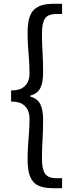

<svg xmlns="http://www.w3.org/2000/svg" viewBox="-20 -812 378 1002"><path d="M254 170Q210 170 181 157Q152 144 138 111.5Q124 79 124 22Q124 -19 126.5 -54Q129 -89 131.5 -123Q134 -157 134 -194Q134 -217 125.5 -236.5Q117 -256 97 -269Q77 -282 38 -282V-340Q77 -340 97 -353Q117 -366 125.5 -385.5Q134 -405 134 -426Q134 -464 131.5 -498Q129 -532 126.5 -567Q124 -602 124 -642Q124 -729 156.5 -760.5Q189 -792 254 -792H304V-739H275Q230 -739 214.5 -715Q199 -691 199 -637Q199 -586 202 -539Q205 -492 205 -434Q205 -380 190 -351.5Q175 -323 138 -313V-308Q175 -298 190 -269Q205 -240 205 -187Q205 -130 202 -82.5Q199 -35 199 16Q199 69 214.5 93.5Q230 118 275 118H304V170Z"/></svg>

Font: Noto Sans KR
Style: Regular
Weight: 400
Designer: Ryoko NISHIZUKA  (kana, bopomofo & ideographs); Paul D. Hunt (Latin, Greek & Cyrillic); Sandoll Communications , Soo-you
Foundry: Adobe
Version: Version 2.004-H2;hotconv 1.0.118;makeotfexe 2.5.65603